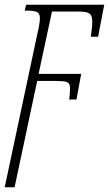

<svg xmlns="http://www.w3.org/2000/svg" viewBox="-41 -556 463 816"><path d="M116 -404Q128 -454 128.5 -476.5Q129 -499 116 -505Q103 -511 72 -511H64L70 -536H402L376 -400H345L349 -433Q353 -466 349.5 -481.5Q346 -497 332 -502Q318 -507 291 -507H180L123 -242H304L284 -133H253L255 -150Q258 -178 255.5 -191.5Q253 -205 239.5 -208.5Q226 -212 195 -212H117L21 240H-21Z"/></svg>

Font: Noto Serif ExtraLight
Style: Italic
Weight: 200
Italic angle: -12°
Designer: Monotype Design Team
Foundry: Monotype Imaging Inc.
Version: Version 2.014; ttfautohint (v1.8.4.7-5d5b)